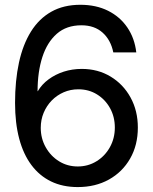

<svg xmlns="http://www.w3.org/2000/svg" viewBox="-20 -759 629 791"><path d="M300.3 11.7Q238.3 11.7 190.4 -11.5Q142.6 -34.7 109.4 -79.1Q76.2 -123.5 59.1 -187.7Q42 -252 42 -335Q42 -426.8 58.1 -501Q74.2 -575.2 107.4 -628.7Q140.6 -682.1 191.4 -710.7Q242.2 -739.3 311 -739.3Q376 -739.3 425.3 -714.6Q474.6 -689.9 504.6 -645.8Q534.7 -601.6 541.5 -543H446.8Q436.5 -594.2 402.8 -624.5Q369.1 -654.8 315.4 -654.8Q253.9 -654.8 214.1 -619.9Q174.3 -585 154.5 -523.9Q134.8 -462.9 134.8 -383.3H135.7Q152.3 -411.6 180.2 -432.1Q208 -452.6 242.9 -463.9Q277.8 -475.1 316.9 -475.1Q383.3 -475.1 435.5 -443.6Q487.8 -412.1 517.8 -357.4Q547.9 -302.7 547.9 -233.4Q547.9 -161.1 516.1 -105.7Q484.4 -50.3 428.7 -19.3Q373 11.7 300.3 11.7ZM300.3 -73.2Q342.8 -73.2 377.4 -94.5Q412.1 -115.7 432.6 -152.3Q453.1 -189 453.1 -233.4Q453.1 -277.8 433.3 -313.5Q413.6 -349.1 379.6 -370.1Q345.7 -391.1 302.7 -391.1Q270.5 -391.1 242.4 -378.9Q214.4 -366.7 193.1 -345Q171.9 -323.2 159.9 -294.4Q147.9 -265.6 147.9 -232.4Q147.9 -188.5 168.5 -152.1Q189 -115.7 223.4 -94.5Q257.8 -73.2 300.3 -73.2Z"/></svg>

Font: Inter Cardless Display
Style: Regular
Weight: 400
Designer: Rasmus Andersson
Foundry: rsms
Version: Version 4.001;git-9221beed3